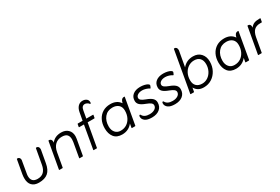

<svg xmlns="http://www.w3.org/2000/svg" viewBox="54 -1391 3250 2230"><g transform="rotate(-30 1679.5 -275.5)"><path d="M343 -146Q329 -64 285.5 -27Q242 10 163 10Q102 10 69.5 -24Q37 -58 38 -121Q38 -133 39 -145Q40 -157 42 -169L75 -354Q77 -360 80 -360H85Q100 -360 109.5 -349.5Q119 -339 119 -322Q119 -318 118.5 -315Q118 -312 117 -308L91 -156Q89 -147 88 -137.5Q87 -128 87 -120Q87 -36 171 -36Q224 -36 254 -66Q284 -96 294 -153L330 -354Q332 -360 336 -360H340Q355 -360 364 -349.5Q373 -339 373 -322Q373 -318 373 -315Q373 -312 372 -308Z M542 -307Q588 -367 673 -367Q730 -367 764 -334.5Q798 -302 798 -247Q798 -231 795 -214L758 -6Q758 0 752 0H712Q708 0 708 -4V-6L742 -200Q745 -217 745 -234Q745 -276 724.5 -298Q704 -320 655 -320Q601 -320 566 -287Q531 -254 520 -193L487 -6Q486 0 481 0H441Q437 0 437 -4V-6L499 -354Q499 -360 505 -360H510Q524 -360 533.5 -349Q543 -338 543 -321Q543 -319 542.5 -315.5Q542 -312 542 -307Z M951 -315H888Q884 -315 884 -319V-321L890 -354Q891 -360 896 -360H959L978 -464Q986 -510 1012 -537Q1038 -564 1078 -562Q1105 -561 1125 -546Q1145 -531 1145 -501Q1145 -485 1135 -485Q1132 -485 1129 -489Q1122 -500 1106.5 -508Q1091 -516 1078 -516Q1036 -516 1027 -461L1009 -360H1098Q1102 -360 1102 -356V-354L1096 -321Q1095 -315 1090 -315H1001L946 -6Q946 0 941 0H901Q897 0 897 -4V-6Z M1419 -57Q1366 9 1280 9Q1208 9 1172.5 -36Q1137 -81 1137 -154Q1137 -217 1161 -265Q1185 -313 1229 -340Q1273 -367 1333 -367Q1374 -367 1406.5 -352.5Q1439 -338 1463 -304Q1474 -360 1513 -360H1518Q1522 -360 1522 -357V-354L1461 -6Q1460 0 1455 0H1414Q1410 0 1410 -4V-6ZM1287 -38Q1334 -38 1369 -61Q1404 -84 1424 -124.5Q1444 -165 1444 -217Q1444 -267 1414 -293.5Q1384 -320 1334 -320Q1266 -320 1227 -272Q1188 -224 1188 -150Q1188 -101 1214.5 -69.5Q1241 -38 1287 -38Z M1834 -297Q1832 -291 1828 -291Q1827 -291 1823 -293Q1808 -304 1782 -312Q1756 -320 1733 -320Q1696 -320 1672.5 -304.5Q1649 -289 1649 -265Q1649 -248 1666 -234.5Q1683 -221 1721 -207Q1774 -188 1797.5 -165Q1821 -142 1821 -110Q1821 -53 1782 -21Q1743 11 1678 11Q1616 11 1586.5 -11.5Q1557 -34 1557 -66Q1557 -88 1570 -88Q1575 -88 1578 -82Q1602 -36 1673 -36Q1716 -36 1743 -54Q1770 -72 1770 -101Q1770 -119 1753 -133Q1736 -147 1696 -162Q1644 -181 1621 -203Q1598 -225 1598 -256Q1598 -309 1635 -338Q1672 -367 1733 -367Q1761 -367 1786.5 -361.5Q1812 -356 1828.5 -346.5Q1845 -337 1845 -326Q1845 -323 1844 -320Q1843 -317 1841 -312Z M2143 -297Q2141 -291 2137 -291Q2136 -291 2132 -293Q2117 -304 2091 -312Q2065 -320 2042 -320Q2005 -320 1981.5 -304.5Q1958 -289 1958 -265Q1958 -248 1975 -234.5Q1992 -221 2030 -207Q2083 -188 2106.5 -165Q2130 -142 2130 -110Q2130 -53 2091 -21Q2052 11 1987 11Q1925 11 1895.5 -11.5Q1866 -34 1866 -66Q1866 -88 1879 -88Q1884 -88 1887 -82Q1911 -36 1982 -36Q2025 -36 2052 -54Q2079 -72 2079 -101Q2079 -119 2062 -133Q2045 -147 2005 -162Q1953 -181 1930 -203Q1907 -225 1907 -256Q1907 -309 1944 -338Q1981 -367 2042 -367Q2070 -367 2095.5 -361.5Q2121 -356 2137.5 -346.5Q2154 -337 2154 -326Q2154 -323 2153 -320Q2152 -317 2150 -312Z M2257 -56 2248 -6Q2248 0 2242 0H2202Q2198 0 2198 -4V-6L2294 -549Q2295 -556 2300 -556H2305Q2319 -556 2328 -545Q2337 -534 2337 -517Q2337 -514 2337 -510.5Q2337 -507 2336 -503L2300 -302Q2354 -367 2442 -367Q2507 -367 2545 -325.5Q2583 -284 2583 -217Q2583 -153 2555.5 -101.5Q2528 -50 2481.5 -20.5Q2435 9 2376 9Q2333 9 2304.5 -7Q2276 -23 2257 -56ZM2380 -38Q2422 -38 2456.5 -61.5Q2491 -85 2511 -125Q2531 -165 2531 -213Q2531 -264 2504.5 -292Q2478 -320 2430 -320Q2386 -320 2350.5 -296.5Q2315 -273 2295 -233Q2275 -193 2275 -141Q2275 -92 2303 -65Q2331 -38 2380 -38Z M2945 -57Q2892 9 2806 9Q2734 9 2698.5 -36Q2663 -81 2663 -154Q2663 -217 2687 -265Q2711 -313 2755 -340Q2799 -367 2859 -367Q2900 -367 2932.5 -352.5Q2965 -338 2989 -304Q3000 -360 3039 -360H3044Q3048 -360 3048 -357V-354L2987 -6Q2986 0 2981 0H2940Q2936 0 2936 -4V-6ZM2813 -38Q2860 -38 2895 -61Q2930 -84 2950 -124.5Q2970 -165 2970 -217Q2970 -267 2940 -293.5Q2910 -320 2860 -320Q2792 -320 2753 -272Q2714 -224 2714 -150Q2714 -101 2740.5 -69.5Q2767 -38 2813 -38Z M3210 -309Q3231 -338 3258 -349Q3285 -360 3329 -360H3339Q3343 -360 3343 -357V-354L3336 -316Q3336 -309 3330 -309H3310Q3258 -309 3229 -281Q3200 -253 3189 -192L3156 -6Q3155 0 3150 0H3110Q3106 0 3106 -4V-6L3168 -354Q3168 -360 3174 -360H3179Q3193 -360 3202 -350Q3211 -340 3211 -323Q3211 -322 3210.5 -318Q3210 -314 3210 -309Z"/></g></svg>

Font: Zain Light
Style: Italic
Weight: 300
Italic angle: -10°
Designer: Zain,Boutros
Foundry: Mobile Telecommunications Company (Zain), 2024
Version: Version 1.51; ttfautohint (v1.8.4)